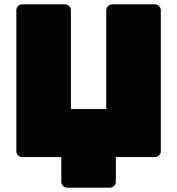

<svg xmlns="http://www.w3.org/2000/svg" viewBox="-20 -720 812 880"><path d="M288 140Q277 140 269 132Q261 124 261 113V0H82Q71 0 63 -8Q55 -16 55 -27V-673Q55 -685 63 -692.5Q71 -700 82 -700H278Q289 -700 297 -692Q305 -684 305 -673V-220H467V-673Q467 -684 475 -692Q483 -700 494 -700H690Q701 -700 709 -692Q717 -684 717 -673V-27Q717 -16 709 -8Q701 0 690 0H511V113Q511 124 503 132Q495 140 484 140Z"/></svg>

Font: Rubik Black
Style: Regular
Weight: 900
Designer: Hubert and Fischer
Foundry: Hubert and Fischer
Version: Version 2.300;gftools[0.9.30]